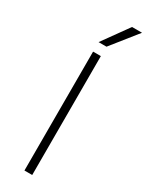

<svg xmlns="http://www.w3.org/2000/svg" viewBox="-250 -1011 804 1049"><g transform="rotate(30 151.5 -486.5)"><path d="M173 -810H123L240 -973H303ZM123 0V-750H172V0Z"/></g></svg>

Font: Mplus 1p Light
Style: Regular
Weight: 300
Version: Version 1.061